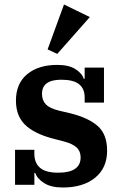

<svg xmlns="http://www.w3.org/2000/svg" viewBox="-20 -823 542 855"><path d="M260 12Q207 12 176 -8Q145 -28 137 -53H133V0H47V-156H133V-138Q133 -98 158 -76Q183 -54 239 -54Q339 -54 339 -122Q339 -150 321 -166.5Q303 -183 265 -193L215 -206Q132 -228 91.5 -267.5Q51 -307 51 -375Q51 -451 101 -492.5Q151 -534 235 -534Q286 -534 315.5 -515.5Q345 -497 353 -472H357V-522H443V-366H357V-390Q357 -428 332 -448Q307 -468 253 -468Q167 -468 167 -405Q167 -376 184.5 -358Q202 -340 244 -330L291 -319Q373 -299 415 -262Q457 -225 457 -152Q457 -75 403.5 -31.5Q350 12 260 12ZM192 -603 265 -803 380 -747 235 -583Z"/></svg>

Font: IBM Plex Serif SemiBold
Style: Regular
Weight: 600
Designer: Mike Abbink, Paul van der Laan, Pieter van Rosmalen
Foundry: Bold Monday
Version: Version 2.5